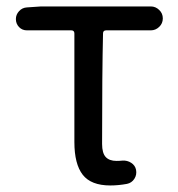

<svg xmlns="http://www.w3.org/2000/svg" viewBox="-20 -563 553 596"><path d="M322.3 12.7Q262.7 12.7 236.8 -20.5Q210.9 -53.7 210.9 -122.1V-459Q210.9 -468.8 201.2 -468.8H63.5Q48.8 -468.8 39.1 -479Q29.3 -489.3 29.3 -503.9Q29.3 -517.6 39.1 -528.3Q48.8 -539.1 63.5 -540L107.4 -543H448.2Q462.9 -543 474.1 -532.2Q485.4 -521.5 485.4 -505.9Q485.4 -490.2 474.1 -479.5Q462.9 -468.8 448.2 -468.8H309.6Q299.8 -468.8 299.8 -459Q296.9 -339.8 296.9 -116.2Q296.9 -87.9 308.1 -75.7Q319.3 -63.5 341.8 -63.5Q350.6 -63.5 360.4 -64.5Q375 -65.4 387.2 -57.6Q399.4 -49.8 402.3 -36.1Q405.3 -20.5 397 -7.8Q388.7 4.9 374 7.8Q347.7 12.7 322.3 12.7Z"/></svg>

Font: Gen Jyuu GothicX Regular
Style: Regular
Weight: 400
Designer: [Source Han Sans]
Ryoko NISHIZUKA  (kana & ideographs); Paul D. Hunt (Latin, Greek & Cyrillic); Wenlong ZHANG  (bopomofo
Version: Version 1.002.20150607